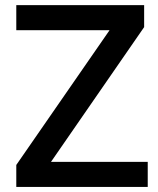

<svg xmlns="http://www.w3.org/2000/svg" viewBox="-20 -739 624 759"><path d="M564 0V-99.1H181.6L549.8 -631.8V-718.8H44.4V-619.6H413.1L44.4 -86.9V0Z"/></svg>

Font: Winston Medium
Style: Regular
Weight: 500
Designer: Vernon Adams, Kim Jin-seong, David Berlow, Cristiano Sobral
Foundry: The Winston Project Authors
Version: Version 3.004